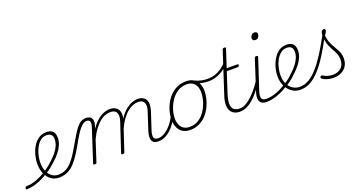

<svg xmlns="http://www.w3.org/2000/svg" viewBox="-195 -1471 4138 2186"><g transform="rotate(-20 1874.0 -378.0)"><path d="M-147 17Q-153 17 -155 11.5Q-157 6 -155.5 -0.5Q-154 -7 -148.5 -12.5Q-143 -18 -135 -18Q-77 -18 -15 -41.5Q47 -65 108 -104Q169 -143 219 -191Q256 -225 285.5 -261Q315 -297 331 -335.5Q347 -374 347 -412Q347 -447 329.5 -466Q312 -485 275 -485Q266 -485 262.5 -490Q259 -495 260.5 -502Q262 -509 268 -514Q274 -519 283 -519Q321 -519 344 -505.5Q367 -492 376.5 -468.5Q386 -445 386 -415Q386 -370 367 -327Q348 -284 315 -243.5Q282 -203 238 -165Q183 -113 116.5 -72Q50 -31 -17.5 -7Q-85 17 -147 17Z M243 18Q214 18 187 8Q160 -2 138.5 -21Q117 -40 100 -68.5Q83 -97 73.5 -132.5Q64 -168 64 -211Q64 -262 78 -316Q92 -370 119 -416Q146 -462 187 -490.5Q228 -519 282 -519Q292 -519 296 -514Q300 -509 298 -502Q296 -495 290 -490Q284 -485 275 -485Q239 -485 211 -467.5Q183 -450 162 -419.5Q141 -389 127.5 -353Q114 -317 107.5 -280Q101 -243 101 -212Q101 -167 112.5 -130.5Q124 -94 144 -68.5Q164 -43 191 -29.5Q218 -16 249 -16Q299 -16 339.5 -36Q380 -56 415.5 -96Q451 -136 486.5 -193Q522 -250 564 -324Q598 -383 624.5 -421.5Q651 -460 673.5 -480.5Q696 -501 717.5 -508.5Q739 -516 764 -516Q773 -516 776.5 -511Q780 -506 779 -499Q778 -492 772 -487Q766 -482 756 -482Q741 -482 725 -474Q709 -466 690 -447Q671 -428 648.5 -395.5Q626 -363 598 -315Q554 -235 515 -173Q476 -111 436.5 -68Q397 -25 350.5 -3.5Q304 18 243 18Z M680 15Q670 15 665.5 11Q661 7 663 -1L787 -382Q805 -435 797.5 -458.5Q790 -482 758 -482Q750 -482 746 -487Q742 -492 743 -499Q744 -506 749.5 -511Q755 -516 763 -516Q784 -516 800 -510Q816 -504 826 -490.5Q836 -477 838 -456Q840 -435 834 -408L819 -363Q850 -410 882 -440.5Q914 -471 944 -488Q974 -505 1001 -512Q1028 -519 1050 -519Q1095 -519 1125.5 -499Q1156 -479 1164 -437.5Q1172 -396 1150 -328L1041 0Q1039 8 1034.5 11.5Q1030 15 1019 15Q1010 15 1005 11Q1000 7 1002 0L1114 -338Q1130 -383 1127.5 -416Q1125 -449 1105.5 -466.5Q1086 -484 1045 -484Q1017 -484 984.5 -473Q952 -462 918.5 -435Q885 -408 851 -363.5Q817 -319 785 -252L703 0Q701 8 696 11.5Q691 15 680 15ZM1448 17Q1422 17 1403.5 8.5Q1385 0 1375.5 -19Q1366 -38 1367.5 -67Q1369 -96 1381 -135L1447 -338Q1463 -383 1461 -416Q1459 -449 1439.5 -466.5Q1420 -484 1382 -484Q1354 -484 1321.5 -472.5Q1289 -461 1254.5 -434Q1220 -407 1186 -360.5Q1152 -314 1120 -244H1102Q1132 -326 1170 -379Q1208 -432 1248 -463Q1288 -494 1324 -506.5Q1360 -519 1387 -519Q1431 -519 1460.5 -499Q1490 -479 1497.5 -437.5Q1505 -396 1483 -328L1418 -130Q1400 -74 1408 -46Q1416 -18 1460 -18Q1466 -18 1468.5 -12.5Q1471 -7 1470.5 -0.5Q1470 6 1464.5 11.5Q1459 17 1448 17Z M1449 17Q1440 17 1436 11.5Q1432 6 1433.5 -0.5Q1435 -7 1441.5 -12.5Q1448 -18 1460 -18Q1493 -18 1524.5 -34Q1556 -50 1586.5 -78Q1617 -106 1641.5 -142Q1666 -178 1684 -216Q1688 -225 1695 -224.5Q1702 -224 1707.5 -218.5Q1713 -213 1710 -204Q1690 -161 1662.5 -121Q1635 -81 1602 -50Q1569 -19 1530.5 -1Q1492 17 1449 17Z M1835 19Q1782 19 1745.5 -4Q1709 -27 1690.5 -68.5Q1672 -110 1672 -164Q1672 -220 1691 -282Q1710 -344 1748.5 -398Q1787 -452 1844 -485.5Q1901 -519 1977 -519Q2029 -519 2064.5 -497Q2100 -475 2119 -435.5Q2138 -396 2138 -343Q2138 -301 2126.5 -252.5Q2115 -204 2091.5 -156Q2068 -108 2031.5 -68.5Q1995 -29 1946 -5Q1897 19 1835 19ZM1839 -16Q1904 -16 1952.5 -48Q2001 -80 2033 -130.5Q2065 -181 2081 -237Q2097 -293 2097 -341Q2097 -384 2083 -416Q2069 -448 2040.5 -466Q2012 -484 1970 -484Q1908 -484 1860 -453Q1812 -422 1779 -372.5Q1746 -323 1729 -267.5Q1712 -212 1712 -164Q1712 -120 1726.5 -86.5Q1741 -53 1769.5 -34.5Q1798 -16 1839 -16Z M2214 -430Q2182 -430 2136.5 -439.5Q2091 -449 2049 -472Q2045 -475 2045 -480Q2045 -485 2048 -490Q2051 -495 2056 -497Q2061 -499 2066 -496Q2100 -478 2142 -469Q2184 -460 2220 -460Q2266 -460 2309 -474Q2352 -488 2390.5 -514.5Q2429 -541 2460 -579Q2466 -585 2472 -583Q2478 -581 2480.5 -574Q2483 -567 2477 -560Q2442 -516 2400 -487.5Q2358 -459 2311 -444.5Q2264 -430 2214 -430Z M2439 17Q2399 17 2369.5 1.5Q2340 -14 2325 -43.5Q2310 -73 2311 -117Q2312 -161 2331 -218L2493 -715Q2496 -723 2501 -726.5Q2506 -730 2517 -730Q2527 -730 2531.5 -726Q2536 -722 2533 -714L2463 -500H2591Q2602 -500 2604 -496Q2606 -492 2603 -484Q2601 -474 2596 -471Q2591 -468 2581 -468H2453L2374 -227Q2355 -170 2352 -129.5Q2349 -89 2360 -64.5Q2371 -40 2393.5 -29Q2416 -18 2448 -18Q2456 -18 2459 -12.5Q2462 -7 2461.5 -0.5Q2461 6 2455 11.5Q2449 17 2439 17Z M2437 17Q2428 17 2424 11.5Q2420 6 2421.5 -0.5Q2423 -7 2429.5 -12.5Q2436 -18 2448 -18Q2480 -18 2513.5 -34Q2547 -50 2582.5 -81Q2618 -112 2654 -154Q2690 -196 2724 -248Q2730 -258 2738 -256.5Q2746 -255 2749.5 -247Q2753 -239 2746 -230Q2708 -174 2670.5 -128Q2633 -82 2595.5 -50Q2558 -18 2518.5 -0.5Q2479 17 2437 17Z M2761 17Q2733 17 2713 8Q2693 -1 2682 -20Q2671 -39 2672 -67Q2673 -95 2686 -135L2804 -500Q2808 -508 2813 -511.5Q2818 -515 2827 -515Q2836 -515 2841 -510.5Q2846 -506 2844 -499L2723 -130Q2705 -75 2714 -46.5Q2723 -18 2772 -18Q2780 -18 2783.5 -12.5Q2787 -7 2785.5 -0.5Q2784 6 2778.5 11.5Q2773 17 2761 17ZM2882 -690Q2866 -690 2856.5 -697.5Q2847 -705 2847 -719Q2847 -741 2860 -758Q2873 -775 2896 -775Q2912 -775 2922 -768Q2932 -761 2932 -746Q2932 -725 2919 -707.5Q2906 -690 2882 -690Z M2763 17Q2754 17 2750.5 11.5Q2747 6 2749.5 -0.5Q2752 -7 2758.5 -12.5Q2765 -18 2774 -18Q2826 -18 2887 -39.5Q2948 -61 3010 -101Q3016 -105 3021 -102.5Q3026 -100 3029.5 -94.5Q3033 -89 3032 -82.5Q3031 -76 3023 -73Q2977 -43 2930.5 -23Q2884 -3 2841.5 7Q2799 17 2763 17Z M3006 -98Q3041 -117 3073.5 -142.5Q3106 -168 3133 -196Q3170 -229 3197.5 -264Q3225 -299 3241 -336Q3257 -373 3257 -412Q3257 -447 3239.5 -466Q3222 -485 3185 -485Q3176 -485 3172.5 -490Q3169 -495 3170.5 -502Q3172 -509 3178 -514Q3184 -519 3193 -519Q3231 -519 3254 -505.5Q3277 -492 3286.5 -468.5Q3296 -445 3296 -415Q3296 -372 3278 -330.5Q3260 -289 3229 -250Q3198 -211 3156 -173Q3127 -143 3092.5 -117Q3058 -91 3021 -69Z M3171 18Q3139 18 3109.5 7.5Q3080 -3 3056 -23Q3032 -43 3013.5 -71.5Q2995 -100 2985 -136Q2975 -172 2975 -215Q2975 -254 2984 -296Q2993 -338 3010.5 -377.5Q3028 -417 3054 -449.5Q3080 -482 3114.5 -500.5Q3149 -519 3193 -519Q3202 -519 3206 -514Q3210 -509 3208 -502Q3206 -495 3200 -490Q3194 -485 3185 -485Q3141 -485 3108 -458Q3075 -431 3053.5 -390Q3032 -349 3021.5 -303Q3011 -257 3011 -218Q3011 -170 3023.5 -132.5Q3036 -95 3058.5 -69Q3081 -43 3111 -29.5Q3141 -16 3174 -16Q3233 -16 3286 -46.5Q3339 -77 3392.5 -137.5Q3446 -198 3501 -284Q3556 -370 3616 -482Q3621 -490 3628.5 -489.5Q3636 -489 3640 -482Q3644 -475 3637 -463Q3577 -348 3520.5 -259Q3464 -170 3408 -108Q3352 -46 3294 -14Q3236 18 3171 18Z M3571 19Q3528 19 3492.5 7.5Q3457 -4 3436 -21Q3430 -27 3430 -34Q3430 -41 3436 -46Q3443 -54 3449 -54Q3455 -54 3464 -47Q3487 -33 3515 -24.5Q3543 -16 3573 -16Q3639 -16 3677 -51.5Q3715 -87 3715 -151Q3715 -179 3707.5 -204Q3700 -229 3688.5 -251Q3677 -273 3664 -296Q3651 -319 3640 -345.5Q3629 -372 3622 -404Q3615 -436 3615 -476Q3615 -508 3624.5 -524Q3634 -540 3654 -540Q3665 -540 3668 -535Q3671 -530 3671 -524Q3671 -514 3665 -502Q3659 -490 3642 -465Q3646 -428 3655.5 -398.5Q3665 -369 3677.5 -345Q3690 -321 3703.5 -299Q3717 -277 3728.5 -255Q3740 -233 3747.5 -208Q3755 -183 3755 -151Q3755 -74 3705 -27.5Q3655 19 3571 19Z"/></g></svg>

Font: Playwrite MX Thin
Style: Regular
Weight: 250
Designer: Veronika Burian, José Scaglione
Foundry: TypeTogether
Version: Version 1.002